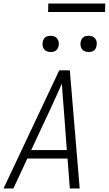

<svg xmlns="http://www.w3.org/2000/svg" viewBox="-24 -1069 617 1089"><path d="M-4 0 312 -670H372L428 0H372L359 -170H131L52 0ZM355 -218 338 -447Q335 -484 332 -521Q329 -558 327 -595Q311 -558 294 -521Q277 -484 260 -447L153 -218ZM479 -774Q467 -774 457 -778Q447 -782 441 -790.5Q435 -799 433 -810Q431 -821 434 -833Q435 -840 439.5 -847Q444 -854 450 -858.5Q456 -863 463.5 -864.5Q471 -866 479 -866Q490 -866 500 -862Q510 -858 516.5 -849.5Q523 -841 524.5 -830Q526 -819 523 -807Q522 -800 518 -793Q514 -786 507.5 -781.5Q501 -777 493.5 -775.5Q486 -774 479 -774ZM263 -774Q252 -774 242 -778Q232 -782 225.5 -790.5Q219 -799 217.5 -810Q216 -821 219 -833Q220 -840 224 -847Q228 -854 234.5 -858.5Q241 -863 248.5 -864.5Q256 -866 263 -866Q275 -866 285 -862Q295 -858 301 -849.5Q307 -841 309 -830Q311 -819 308 -807Q307 -800 302.5 -793Q298 -786 292 -781.5Q286 -777 278.5 -775.5Q271 -774 263 -774ZM572 -1001H249L250 -1049H573Z"/></svg>

Font: Lode Dark Term
Style: Italic
Weight: 400
Italic angle: -11°
Monospace: yes
Designer: Belleve Invis
Foundry: Belleve Invis
Version: Version 29.2.0